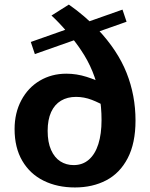

<svg xmlns="http://www.w3.org/2000/svg" viewBox="-20 -813 660 845"><path d="M44.2 -244.8Q44.2 -315.9 73.8 -371.6Q103.3 -427.2 155.2 -458Q207.2 -488.7 271.9 -488.7Q317.2 -488.7 361.3 -474.7Q405.3 -460.7 438.1 -442.3L471.7 -328.9Q467.7 -331.6 465 -333Q462.4 -334.4 458.4 -337Q417.8 -360.6 384 -373.6Q350.1 -386.6 314.5 -386.6Q276.5 -386.6 248.5 -369.9Q220.4 -353.2 205 -319.8Q189.7 -286.2 189.7 -237.1Q189.7 -187.2 204.7 -153.3Q219.7 -119.4 245.5 -102.9Q271.3 -86.4 304.2 -86.4Q343.7 -86.4 371.1 -110.4Q398.6 -134.3 412.8 -178.8Q426.9 -223.3 426.9 -284.4Q426.9 -342.9 417 -396Q407.1 -449.1 387.1 -498.2Q367.1 -547.4 336.6 -592.3Q313.2 -627.8 276.6 -670.9Q240 -714 206.6 -744.7L283 -792.8Q317.1 -769.1 349.3 -741.6Q381.6 -714.1 410.2 -684.1Q497.8 -591.2 537.1 -492.2Q576.4 -393.2 576.4 -282.6Q576.4 -182.8 542 -116.8Q507.6 -50.8 447.5 -19.4Q387.5 12 310 12Q232.2 12 172.1 -17.7Q112 -47.3 78.1 -105.2Q44.2 -163.1 44.2 -244.8ZM115.5 -628.3 519.1 -770.7 537 -717.3 133.4 -575Z"/></svg>

Font: Monaspace Xenon Var
Style: Regular
Weight: 400
Designer: Riley Cran and the Lettermatic Team
Version: Version 1.000 (Monaspace Xenon Var)